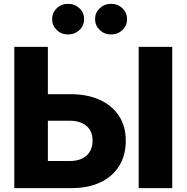

<svg xmlns="http://www.w3.org/2000/svg" viewBox="-20 -969 961 989"><path d="M162.1 -483.9H342.3Q430.2 -483.9 494.1 -454.6Q558.1 -425.3 593 -371.6Q627.9 -317.9 627.9 -244.1Q627.9 -169.4 594 -114.5Q560.1 -59.6 497.3 -29.8Q434.6 0 348.1 0H53.7V-727.5H226.6V-139.6H338.9Q394.5 -139.6 425.8 -167.7Q457 -195.8 457 -245.6Q457 -277.8 442.9 -300.3Q428.7 -322.8 402.3 -335Q376 -347.2 338.9 -347.2H162.1ZM867.2 -727.5V0H694.3V-727.5ZM552.2 -791.5Q517.6 -791.5 493.7 -814.5Q469.7 -837.4 469.7 -870.6Q469.7 -903.8 493.7 -926.5Q517.6 -949.2 552.2 -949.2Q586.9 -949.2 610.6 -926.5Q634.3 -903.8 634.3 -870.6Q634.3 -836.9 610.6 -814.2Q586.9 -791.5 552.2 -791.5ZM330.6 -791.5Q295.9 -791.5 272.2 -814.5Q248.5 -837.4 248.5 -870.6Q248.5 -903.8 272.2 -926.5Q295.9 -949.2 330.6 -949.2Q365.2 -949.2 389.2 -926.5Q413.1 -903.8 413.1 -870.6Q413.1 -836.9 389.2 -814.2Q365.2 -791.5 330.6 -791.5Z"/></svg>

Font: Inter 20pt ExtraBold
Style: Regular
Weight: 800
Version: Version 4.001;git-66647c0bb